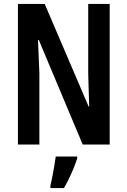

<svg xmlns="http://www.w3.org/2000/svg" viewBox="-20 -734 647 975"><path d="M537 0H400L177 -531H173Q176 -473 177 -434.5Q178 -396 180 -362V0H71V-714H207L430 -193H433Q431 -253 430 -289Q429 -325 428 -360V-714H537ZM372 71Q360 108 342 148Q324 188 305 221H236V209Q240 191 245.5 164.5Q251 138 255.5 110Q260 82 263 61H372Z"/></svg>

Font: Noto Sans Gujarati UI ExtraCondensed SemiBold
Style: Regular
Weight: 600
Width: 2
Designer: Jelle Bosma - Monotype Design Team, Universal Thirst
Foundry: Monotype Imaging Inc.
Version: Version 2.106; ttfautohint (v1.8.4.7-5d5b)